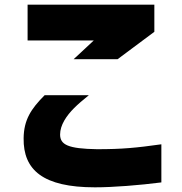

<svg xmlns="http://www.w3.org/2000/svg" viewBox="-20 -726 779 821"><path d="M386 75C464 75 577 66 670 54V-109C563 -94 503 -88 395 -88C271 -90 237 -107 237 -151C237 -191 264 -231 297 -264C313 -280 334 -298 360 -319H171C112 -260 82 -213 81 -135C79 1 164 75 386 75ZM98 -553H381L295 -473H483L640 -590V-706H98Z"/></svg>

Font: コーポレート・ロゴ ver3 Bold
Style: Regular
Weight: 700
Designer: [KANA_main] LOGOTYPE.JP [Source Han Sans] Ryoko NISHIZUKA 西塚涼子 (kana, bopomofo & ideographs); Paul D. Hunt (Latin, Greek
Version: Version 12.001;FEAKit 1.0